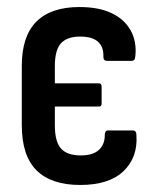

<svg xmlns="http://www.w3.org/2000/svg" viewBox="-20 -518 450 546"><path d="M208 8Q126 8 84 -33.5Q42 -75 42 -162V-331Q42 -415 83.5 -456.5Q125 -498 206 -498Q260 -498 296.5 -481Q333 -464 351 -432.5Q369 -401 365 -359Q364 -350 361.5 -347.5Q359 -345 355 -345H284Q274 -345 274 -357Q275 -385 258.5 -399.5Q242 -414 208 -414Q171 -414 153.5 -395Q136 -376 136 -330V-281H262Q269 -281 269 -271V-224Q269 -215 262 -215H136V-162Q136 -115 153.5 -95.5Q171 -76 210 -76Q244 -76 261 -91.5Q278 -107 278 -134Q278 -147 287 -147H358Q368 -147 368 -133Q372 -70 331 -31Q290 8 208 8Z"/></svg>

Font: Sofia Sans Condensed SemiBold
Style: Regular
Weight: 600
Designer: Botio Nikoltchev, Ani Petrova
Foundry: lettersoup
Version: Version 4.101